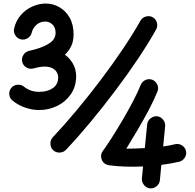

<svg xmlns="http://www.w3.org/2000/svg" viewBox="-20 -832 1098 1083"><path d="M409.7 -404.8Q409.7 -343.8 379.4 -300.3Q349.1 -256.8 301.5 -234.1Q253.9 -211.4 201.2 -211.4Q161.6 -211.4 122.3 -224.9Q83 -238.3 50.8 -264.6Q34.7 -277.3 32.5 -298.8Q30.3 -320.3 43.5 -335.9Q56.6 -352.1 78.1 -354Q99.6 -356 115.2 -343.3Q150.4 -314 201.2 -314Q247.6 -314 277.8 -334.7Q308.1 -355.5 308.1 -395.5Q307.6 -422.9 287.4 -439.7Q267.1 -456.5 231.4 -456.5Q217.8 -456.5 199.7 -453.1Q190.4 -451.2 181.9 -449.2Q173.3 -447.3 166 -445.3Q146 -440.9 127.9 -452.1Q109.9 -463.4 105 -483.9Q100.6 -503.9 111.8 -522Q123 -540 143.6 -544.9L146 -545.4Q152.8 -547.4 159.9 -549.1Q167 -550.8 174.8 -552.7Q230 -567.9 261.7 -590.1Q293.5 -612.3 293.5 -647Q293.5 -676.8 276.1 -693.6Q258.8 -710.4 235.4 -710.4Q205.6 -710.4 185.3 -691.9Q165 -673.3 159.2 -648.4Q154.3 -627.9 136.2 -616.7Q118.2 -605.5 98.1 -609.9Q77.6 -614.7 66.4 -632.8Q55.2 -650.9 59.6 -670.9Q69.8 -715.8 97.7 -747.3Q125.5 -778.8 162.8 -795.4Q200.2 -812 238.8 -812Q279.3 -812 314.9 -791.5Q350.6 -771 372.8 -732.2Q395 -693.4 395 -638.2Q395 -600.1 381.6 -572Q368.2 -543.9 346.2 -523.4Q373 -503.9 390.6 -474.1Q408.2 -444.3 409.7 -404.8ZM280.3 15.6Q265.1 1.5 264.4 -20.3Q263.7 -42 277.3 -57.1Q341.8 -125.5 412.1 -209.7Q482.4 -293.9 550 -383.5Q617.7 -473.1 675 -558.6Q732.4 -644 772 -714.8Q782.2 -732.9 803 -738.8Q823.7 -744.6 841.3 -734.9Q859.4 -724.6 865 -704.3Q870.6 -684.1 860.8 -666Q818.8 -590.8 759.8 -502.4Q700.7 -414.1 631.8 -322.5Q563 -231 491.5 -144.8Q419.9 -58.6 352.5 12.7Q338.4 27.8 316.9 28.6Q295.4 29.3 280.3 15.6ZM865.7 -176.3Q885.7 -174.3 899.4 -157.7Q913.1 -141.1 911.6 -120.6L900.4 -5.9Q938.5 -11.2 967.8 -18.6Q987.8 -23.4 1006.1 -12.2Q1024.4 -1 1028.8 19Q1033.7 38.6 1022.5 56.9Q1011.2 75.2 991.2 80.1Q945.8 90.8 890.1 98.1L881.8 184.6Q879.9 204.6 863.3 218.3Q846.7 231.9 826.2 230.5Q806.2 228.5 792.5 211.7Q778.8 194.8 780.3 174.8L787.1 106.9Q736.3 109.4 686.8 107.7Q637.2 106 594.2 100.1Q590.8 99.6 584.2 97.4Q577.6 95.2 574.2 93.3Q556.2 82 551.3 59.8Q546.4 37.6 560.1 19.5Q580.6 -8.3 610.4 -54.9Q640.1 -101.6 672.1 -155.8Q704.1 -210 731.2 -262.2Q758.3 -314.5 773.9 -353.5Q781.7 -372.1 801 -380.9Q820.3 -389.6 839.8 -381.8Q858.4 -374 867.2 -354.7Q876 -335.4 868.2 -315.9Q849.6 -269.5 819.8 -213.1Q790 -156.7 756.3 -99.6Q722.7 -42.5 692.4 6.8Q718.3 6.3 744.6 5.6Q771 4.9 796.9 3.4L810.1 -130.4Q812 -150.4 828.9 -164.1Q845.7 -177.7 865.7 -176.3Z"/></svg>

Font: Mikhak-FD ExtraBold
Style: Regular
Weight: 800
Designer: Amin Abedi
Version: Version 3.2